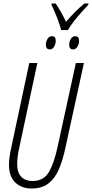

<svg xmlns="http://www.w3.org/2000/svg" viewBox="-20 -1077 530 1107"><path d="M162.1 9.8Q103.5 9.8 67.6 -25.4Q31.7 -60.5 31.7 -126.5Q31.7 -162.1 42.5 -214.8L148.9 -713.9H195.3L88.4 -212.9Q83.5 -189.9 81.3 -168.7Q79.1 -147.5 79.1 -130.9Q79.1 -81.5 103 -57.4Q127 -33.2 166.5 -33.2Q230 -33.2 260.3 -82.5Q290.5 -131.8 311.5 -228L417.5 -713.9H463.9L356.9 -224.1Q341.8 -152.8 319.1 -100.3Q296.4 -47.9 259 -19Q221.7 9.8 162.1 9.8ZM332.5 -903.8Q328.1 -922.4 318.1 -950.4Q308.1 -978.5 296.6 -1005.6Q285.2 -1032.7 276.9 -1048.8L278.3 -1057.1H300.8Q314 -1037.6 330.3 -1009.8Q346.7 -981.9 360.4 -951.2Q383.8 -978.5 410.9 -1006.1Q438 -1033.7 467.3 -1057.1H490.2L488.8 -1048.8Q471.2 -1030.8 448.7 -1005.4Q426.3 -980 405.3 -953.1Q384.3 -926.3 371.6 -903.8ZM267.6 -792Q244.6 -792 244.6 -818.8Q244.6 -836.9 253.7 -852.5Q262.7 -868.2 279.3 -868.2Q301.3 -868.2 301.3 -841.8Q301.3 -824.7 292.2 -808.3Q283.2 -792 267.6 -792ZM401.9 -792Q378.9 -792 378.9 -818.8Q378.9 -836.9 388.2 -852.5Q397.5 -868.2 414.1 -868.2Q436 -868.2 436 -841.8Q436 -824.7 426.8 -808.3Q417.5 -792 401.9 -792Z"/></svg>

Font: Open Sans Condensed Light
Style: Italic
Weight: 300
Width: 3
Italic angle: -12°
Designer: Monotype Design Team
Foundry: Monotype Imaging Inc.
Version: Version 3.000; ttfautohint (v1.8.4)